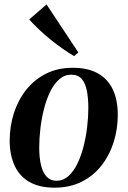

<svg xmlns="http://www.w3.org/2000/svg" viewBox="-20 -832 574 864"><path d="M307 -527Q376 -527 421 -501.5Q466 -476 488 -428.8Q510 -381.5 510 -315.5Q510 -251.5 491.5 -192.5Q473 -133.5 436.8 -87.2Q400.5 -41 347.5 -14.2Q294.5 12.5 226 12.5Q157.5 12.5 112.5 -13.2Q67.5 -39 45.8 -86.5Q24 -134 23.5 -197.5Q23.5 -263.5 42.5 -322.8Q61.5 -382 98 -428Q134.5 -474 187.2 -500.5Q240 -527 307 -527ZM301 -496Q270.5 -496 246.8 -475.2Q223 -454.5 206 -419.8Q189 -385 178 -342Q167 -299 161.8 -254Q156.5 -209 156.5 -168.5Q156.5 -121.5 164.8 -88Q173 -54.5 190.2 -36.5Q207.5 -18.5 234 -18.5Q264 -18.5 287.5 -39.2Q311 -60 328 -95Q345 -130 356 -173Q367 -216 372.2 -260.8Q377.5 -305.5 377.5 -345.5Q377.5 -389.5 371 -423.2Q364.5 -457 348 -476.5Q331.5 -496 301 -496ZM313.5 -579.5Q289.5 -593.5 262 -612.8Q234.5 -632 206.8 -654.5Q179 -677 154.5 -700.2Q130 -723.5 111.5 -744.5L189.5 -812L332.5 -596Z"/></svg>

Font: Merriweather 120pt SemiBold
Style: Italic
Weight: 600
Italic angle: -7.8°
Version: Version 2.101